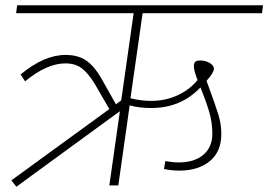

<svg xmlns="http://www.w3.org/2000/svg" viewBox="-20 -702 1016 727"><path d="M474 -330Q513 -320 552 -320Q606 -320 652 -341Q698 -362 728 -399Q714 -435 714 -451Q714 -464 720 -468.5Q726 -473 738 -473Q758 -473 774 -463.5Q790 -454 790 -442Q790 -427 762 -396L766 -385Q797 -301 807.5 -266Q818 -231 818 -195Q818 -127 774 -91.5Q730 -56 659 -56Q631 -56 601 -62L606 -92Q634 -87 657 -87Q716 -87 750 -116Q784 -145 784 -195Q784 -234 774.5 -270Q765 -306 739 -371Q665 -293 553 -293Q507 -293 471 -303L428 0H394L434 -281L42 5L23 -19L394 -289L339 -384Q314 -425 289.5 -443.5Q265 -462 228 -462Q157 -462 75 -394L58 -420Q147 -494 228 -494Q278 -494 309 -471Q340 -448 365 -403L419 -307L439 -322L486 -652H41L45 -682H976L972 -652H520Z"/></svg>

Font: FiraGO UltraLight
Style: Italic
Weight: 200
Italic angle: -8°
Designer: bBox Type GmbH
Foundry: bBox Type GmbH
Version: Version 1.001